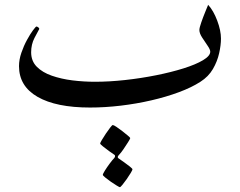

<svg xmlns="http://www.w3.org/2000/svg" viewBox="-20 -423 1007 804"><path d="M905.3 -261.2Q905.3 -234.4 897.7 -200.2Q890.1 -166 871.6 -134Q853 -102.1 819.3 -80.6Q782.2 -56.6 729 -36.9Q675.8 -17.1 613.3 -2.7Q550.8 11.7 485.1 19.5Q419.4 27.3 356.9 27.3Q215.3 27.3 137.5 -17.3Q59.6 -62 59.6 -146Q59.6 -173.3 69.6 -202.4Q79.6 -231.4 93.3 -256.3Q106.9 -281.2 118.4 -296.6Q129.9 -312 132.8 -312Q135.3 -312 139.9 -308.8Q144.5 -305.7 144.5 -301.8Q138.2 -291 124.3 -263.9Q110.4 -236.8 110.4 -204.1Q110.4 -167.5 134 -143.6Q157.7 -119.6 197 -106Q236.3 -92.3 283.4 -86.4Q330.6 -80.6 377.4 -80.6Q437.5 -80.6 503.9 -87.9Q570.3 -95.2 633.8 -107.9Q697.3 -120.6 748.5 -136.7Q799.8 -152.8 830.1 -170.9Q860.4 -189 860.4 -206.5Q860.4 -215.8 849.1 -231.9Q837.9 -248 826.4 -265.9Q814.9 -283.7 814.9 -297.4Q814.9 -306.6 822.8 -329.1Q830.6 -351.6 839.6 -373.5Q848.6 -395.5 851.6 -402.8Q874 -378.4 889.6 -336.7Q905.3 -294.9 905.3 -261.2ZM534.7 286.1Q534.7 289.1 527.6 301Q520.5 313 510.7 326.9Q501 340.8 492.7 350.8Q484.4 360.8 481.9 360.8Q480 360.8 469 354.2Q458 347.7 444.3 338.1Q430.7 328.6 420.7 320.3Q410.6 312 410.6 309.1Q410.6 305.2 419.4 291Q428.2 276.9 439.5 261.7Q450.7 246.6 458 239.3Q461.9 234.9 461.9 230.5Q461.9 227.1 459 225.1Q450.7 219.7 436.5 209.5Q422.4 199.2 410.9 189.9Q399.4 180.7 399.4 177.7Q399.4 175.3 406.5 163.1Q413.6 150.9 423.3 136.5Q433.1 122.1 441.4 111.3Q449.7 100.6 452.1 100.6Q456.1 100.6 467.8 108.4Q479.5 116.2 492.7 126.5Q505.9 136.7 515.6 145Q525.4 153.3 525.4 155.3Q525.4 157.7 516.6 171.9Q507.8 186 497.1 201.7Q486.3 217.3 480 223.6Q478.5 225.6 475.8 228.5Q473.1 231.4 473.1 234.9Q473.1 238.3 477.1 240.7Q485.4 246.1 499 255.9Q512.7 265.6 523.7 274.4Q534.7 283.2 534.7 286.1Z"/></svg>

Font: Scheherazade New Medium
Style: Regular
Weight: 500
Designer: SIL International
Foundry: SIL International
Version: Version 4.000